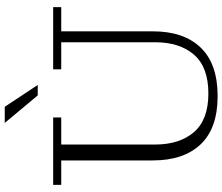

<svg xmlns="http://www.w3.org/2000/svg" viewBox="-84 -842 937 809"><g transform="rotate(-90 384.5 -437.5)"><path d="M384 11Q249 11 181 -60.5Q113 -132 113 -262V-648H10V-682H294V-648H180V-253Q180 -149 232.5 -88.5Q285 -28 395 -28Q506 -28 558.5 -88.5Q611 -149 611 -253V-648H497V-682H759V-648H657V-262Q657 -132 588.5 -60.5Q520 11 384 11ZM387 -747 271 -886H339L431 -747Z"/></g></svg>

Font: Montagu Slab 144pt Light
Style: Regular
Weight: 300
Designer: Florian Karsten
Foundry: Florian Karsten
Version: Version 1.000